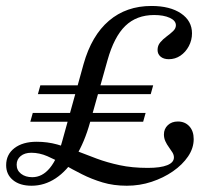

<svg xmlns="http://www.w3.org/2000/svg" viewBox="-34 -602 709 634"><path d="M70.2 11.3Q31.5 11.3 8.9 -7.3Q-13.7 -25.8 -13.7 -56.5Q-13.7 -91.9 13.7 -112.9Q41.1 -133.9 87.1 -133.9Q122.6 -133.9 154.8 -125Q187.1 -116.1 219 -103.6Q250.8 -91.1 285.5 -78.2Q320.2 -65.3 361.3 -56.5Q402.4 -47.6 454 -47.6Q496 -47.6 518.1 -56.5Q540.3 -65.3 540.3 -82.3Q540.3 -90.3 535.5 -98.4Q530.6 -106.5 523.8 -115.7Q516.9 -125 512.1 -135.5Q507.3 -146 507.3 -158.1Q507.3 -176.6 520.2 -188.7Q533.1 -200.8 553.2 -200.8Q576.6 -200.8 591.1 -185.1Q605.6 -169.4 605.6 -142.7Q605.6 -112.9 587.1 -85.5Q568.5 -58.1 537.1 -36.3Q505.6 -14.5 466.5 -1.6Q427.4 11.3 384.7 11.3Q341.1 11.3 304.8 0.4Q268.5 -10.5 236.7 -26.6Q204.8 -42.7 176.6 -58.9Q148.4 -75 122.2 -86.3Q96 -97.6 69.4 -97.6Q47.6 -97.6 34.3 -86.7Q21 -75.8 21 -58.1Q21 -39.5 35.5 -28.2Q50 -16.9 72.6 -16.9Q105.6 -16.9 130.6 -47.2Q155.6 -77.4 171.8 -137.1L241.9 -390.3Q268.5 -484.7 325.8 -533.5Q383.1 -582.3 466.1 -582.3Q527.4 -582.3 563.7 -557.7Q600 -533.1 600 -491.9Q600 -469.4 589.5 -449.6Q579 -429.8 561.7 -418.1Q544.4 -406.5 523.4 -406.5Q506.5 -406.5 496.4 -414.9Q486.3 -423.4 486.3 -437.1Q486.3 -451.6 495.2 -462.1Q504 -472.6 516.1 -481.5Q528.2 -490.3 537.5 -499.2Q546.8 -508.1 546.8 -518.5Q546.8 -533.9 526.6 -543.1Q506.5 -552.4 475 -552.4Q416.9 -552.4 379.8 -516.5Q342.7 -480.6 321 -403.2L263.7 -199.2Q245.2 -132.3 216.1 -85.1Q187.1 -37.9 150 -13.3Q112.9 11.3 70.2 11.3ZM66.1 -200 74.2 -229H446.8L438.7 -200ZM91.1 -291.1 99.2 -320.2H471.8L463.7 -291.1Z"/></svg>

Font: Playfair 5pt SemiExpanded Light Light
Style: Italic
Weight: 300
Italic angle: -15.6°
Version: Version 2.203